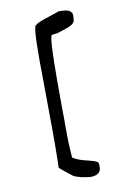

<svg xmlns="http://www.w3.org/2000/svg" viewBox="-86 -744 577 866"><g transform="rotate(-10 202.5 -310.5)"><path d="M245.1 -691.4Q277.3 -691.4 288.1 -686.5Q312.5 -676.8 305.7 -648.4Q307.6 -630.9 290 -620.1Q274.4 -610.4 220.7 -594.7Q214.8 -594.7 209.5 -593.8Q204.1 -592.8 200.7 -592.3Q197.3 -591.8 196.3 -591.8Q184.6 -581.1 184.6 -383.8Q184.6 -230.5 185.5 -215.8Q184.6 -176.8 186.5 -95.7L190.4 -31.2L197.3 -27.3Q216.8 -14.6 265.6 -3.9Q291 2.9 298.3 7.3Q305.7 11.7 305.7 23.4Q307.6 50.8 293 59.6Q288.1 66.4 264.6 69.3Q252 70.3 217.8 63.5Q189.5 56.6 179.7 49.8Q169.9 43 148.4 25.4L123 3.9L124 -41Q126 -120.1 123 -385.7Q119.1 -611.3 129.9 -641.6Q130.9 -652.3 175.8 -668Q183.6 -669.9 200.2 -675.8Q216.8 -681.6 219.7 -682.6Q225.6 -683.6 234.4 -687.5Q243.2 -691.4 245.1 -691.4Z"/></g></svg>

Font: JasonHandwriting4
Style: Regular
Weight: 400
Version: Version 1.01.21